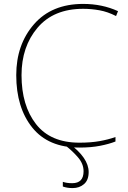

<svg xmlns="http://www.w3.org/2000/svg" viewBox="-20 -744 654 981"><path d="M405 -699Q446 -699 488 -691.5Q530 -684 573 -662L583 -687Q502 -724 405 -724Q244 -724 153.5 -620Q63 -516 63 -360Q63 -194 145 -92Q227 10 386 10Q445 10 491 1Q537 -8 570 -21V-44Q534 -31 489 -23Q444 -15 386 -15Q238 -15 164 -110Q90 -205 90 -360Q90 -506 172 -602.5Q254 -699 405 -699ZM407 131Q407 192 349 192Q320 192 301 185V209Q323 217 351 217Q386 217 409.5 196.5Q433 176 433 135Q433 63 333 -11L315 0Q350 27 378.5 60Q407 93 407 131Z"/></svg>

Font: Noto Sans UI Thin
Style: Regular
Weight: 250
Designer: Monotype Design Team
Foundry: Monotype Imaging Inc.
Version: Version 1.901